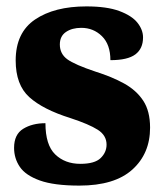

<svg xmlns="http://www.w3.org/2000/svg" viewBox="-20 -570 512 600"><path d="M228 10Q149 10 104.5 -6Q60 -22 42 -48.5Q24 -75 24 -108Q24 -150 52.5 -167.5Q81 -185 122 -185Q122 -117 152.5 -87.5Q183 -58 231 -58Q276 -58 294.5 -76Q313 -94 313 -118Q313 -147 285.5 -164.5Q258 -182 200 -201Q114 -228 71.5 -266.5Q29 -305 29 -381Q29 -468 89.5 -509Q150 -550 250 -550Q314 -550 353 -535.5Q392 -521 409.5 -499Q427 -477 427 -453Q427 -418 403 -400Q379 -382 325 -382Q325 -431 298.5 -457Q272 -483 234 -483Q205 -483 186 -470Q167 -457 167 -431Q167 -402 190 -385Q213 -368 279 -346Q330 -330 368 -309Q406 -288 427.5 -255.5Q449 -223 449 -171Q449 -90 393.5 -40Q338 10 228 10Z"/></svg>

Font: Noto Serif Armenian SemiCondensed Black
Style: Regular
Weight: 900
Width: 4
Designer: Monotype Design Team
Foundry: Monotype Imaging Inc.
Version: Version 2.008; ttfautohint (v1.8.4.7-5d5b)